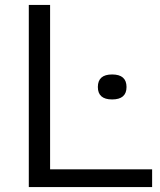

<svg xmlns="http://www.w3.org/2000/svg" viewBox="-20 -760 648 780"><path d="M97 0V-740H183.5V-72H598V0ZM435.5 -356Q377.5 -356 377.5 -406.5Q377.5 -457.5 435.5 -457.5Q494 -457.5 494 -406.5Q494 -356 435.5 -356Z"/></svg>

Font: Encode Sans Exp
Style: Regular
Weight: 400
Width: 7
Designer: Multiple Designers
Foundry: Impallari Type
Version: Version 3.002; ttfautohint (v1.8.3) -l 8 -r 50 -G 200 -x 14 